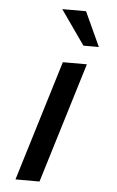

<svg xmlns="http://www.w3.org/2000/svg" viewBox="-51 -720 462 756"><g transform="rotate(5 180.0 -342.0)"><path d="M39.2 0H134.2L279.8 -476H184.8ZM259.8 -548H320.8L258.3 -684H164.3Z"/></g></svg>

Font: Din Kursivschrift
Style: Eng
Weight: 400
Version: Version 1.089